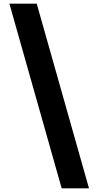

<svg xmlns="http://www.w3.org/2000/svg" viewBox="-20 -854 534 1040"><path d="M179 -834 462 166H314L31 -834Z"/></svg>

Font: Noto Sans Oriya ExtraBold
Style: Regular
Weight: 800
Version: Version 2.003